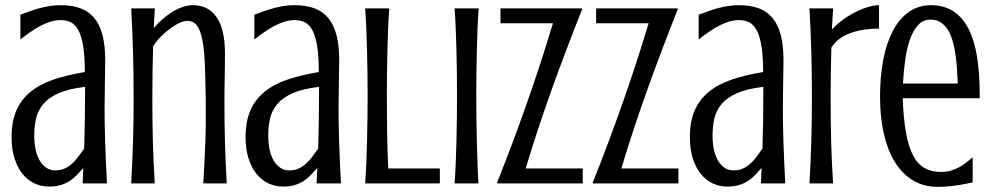

<svg xmlns="http://www.w3.org/2000/svg" viewBox="-20 -703 3805 736"><path d="M296.9 0 299.3 -59.1Q287.6 -45.9 275.4 -33Q263.2 -20 248 -10Q232.9 0 213.6 6.1Q194.3 12.2 168 12.2Q137.7 12.2 111.6 -0.2Q85.4 -12.7 66.2 -36.6Q46.9 -60.5 35.6 -95.9Q24.4 -131.3 24.4 -177.7Q24.4 -236.8 42.5 -278.8Q60.5 -320.8 95.9 -350.1Q131.3 -379.4 183.8 -397.5Q236.3 -415.5 305.2 -426.8Q305.2 -485.8 299.1 -524.4Q293 -563 281.2 -585.7Q269.5 -608.4 252.2 -617.2Q234.9 -626 212.4 -626Q192.9 -626 173.3 -619.9Q153.8 -613.8 134.5 -603.5Q115.2 -593.3 95.9 -579.8Q76.7 -566.4 58.1 -551.8V-646.5Q78.6 -654.3 97.2 -660.9Q115.7 -667.5 134.5 -672.4Q153.3 -677.2 172.4 -680.2Q191.4 -683.1 212.9 -683.1Q255.9 -683.1 287.8 -671.4Q319.8 -659.7 341.1 -634.3Q362.3 -608.9 372.8 -568.8Q383.3 -528.8 383.3 -472.7Q383.3 -467.3 383.1 -454.6Q382.8 -441.9 382.6 -424.8Q382.3 -407.7 382.1 -388.2Q381.8 -368.7 381.6 -349.6Q381.3 -330.6 381.1 -313.7Q380.9 -296.9 380.9 -285.6Q380.9 -259.8 381.3 -227.3Q381.8 -194.8 383.1 -158.2Q384.3 -121.6 386 -81.5Q387.7 -41.5 390.1 0ZM302.7 -133.3Q304.2 -183.1 305.2 -240Q306.2 -296.9 306.2 -370.1Q244.1 -362.8 206.1 -346.2Q168 -329.6 147 -305.4Q126 -281.2 118.7 -250.5Q111.3 -219.7 111.3 -183.6Q111.3 -152.8 116.9 -127.9Q122.6 -103 133.3 -85.7Q144 -68.4 158.7 -59.1Q173.3 -49.8 191.9 -49.8Q212.9 -49.8 228.8 -57.4Q244.6 -64.9 257.6 -76.9Q270.5 -88.9 281.2 -103.8Q292 -118.7 302.7 -133.3Z M768.6 -321.3Q767.6 -397.5 765.4 -454.3Q763.2 -511.2 756.1 -548.6Q749 -585.9 735.4 -604.5Q721.7 -623 697.8 -623Q685.1 -623 667.2 -614.7Q649.4 -606.4 630.9 -592.5Q612.3 -578.6 595.2 -561Q578.1 -543.5 566.9 -525.4Q564 -428.7 564 -329.6Q564 -284.2 564.5 -243.2Q564.9 -202.1 565.9 -162.6Q566.9 -123 568.8 -83.3Q570.8 -43.5 573.2 0H482.9Q485.4 -43.5 487.1 -83.3Q488.8 -123 490 -162.6Q491.2 -202.1 491.7 -243.2Q492.2 -284.2 492.2 -329.6Q492.2 -375 491.7 -417.7Q491.2 -460.4 490 -502.2Q488.8 -543.9 487.1 -585.7Q485.4 -627.4 482.9 -670.9H573.7L569.3 -595.2Q584 -612.8 602.1 -628.7Q620.1 -644.5 639.6 -656.7Q659.2 -668.9 679.7 -676Q700.2 -683.1 720.2 -683.1Q778.3 -683.1 810.3 -637Q842.3 -590.8 842.3 -499.5Q842.3 -477.1 842 -451.4Q841.8 -425.8 841.3 -401.1Q840.8 -376.5 840.6 -355.5Q840.3 -334.5 840.3 -321.3Q840.3 -275.9 840.8 -236.3Q841.3 -196.8 842.3 -158.7Q843.3 -120.6 845 -82Q846.7 -43.5 849.1 0H759.3Q761.7 -43.5 763.7 -82Q765.6 -120.6 767.1 -158.7Q768.6 -196.8 768.8 -236.3Q769 -275.9 768.6 -321.3Z M1193.8 0 1196.3 -59.1Q1184.6 -45.9 1172.4 -33Q1160.2 -20 1145 -10Q1129.9 0 1110.6 6.1Q1091.3 12.2 1064.9 12.2Q1034.7 12.2 1008.5 -0.2Q982.4 -12.7 963.1 -36.6Q943.8 -60.5 932.6 -95.9Q921.4 -131.3 921.4 -177.7Q921.4 -236.8 939.5 -278.8Q957.5 -320.8 992.9 -350.1Q1028.3 -379.4 1080.8 -397.5Q1133.3 -415.5 1202.1 -426.8Q1202.1 -485.8 1196 -524.4Q1189.9 -563 1178.2 -585.7Q1166.5 -608.4 1149.2 -617.2Q1131.8 -626 1109.4 -626Q1089.8 -626 1070.3 -619.9Q1050.8 -613.8 1031.5 -603.5Q1012.2 -593.3 992.9 -579.8Q973.6 -566.4 955.1 -551.8V-646.5Q975.6 -654.3 994.1 -660.9Q1012.7 -667.5 1031.5 -672.4Q1050.3 -677.2 1069.3 -680.2Q1088.4 -683.1 1109.9 -683.1Q1152.8 -683.1 1184.8 -671.4Q1216.8 -659.7 1238 -634.3Q1259.3 -608.9 1269.8 -568.8Q1280.3 -528.8 1280.3 -472.7Q1280.3 -467.3 1280 -454.6Q1279.8 -441.9 1279.5 -424.8Q1279.3 -407.7 1279.1 -388.2Q1278.8 -368.7 1278.6 -349.6Q1278.3 -330.6 1278.1 -313.7Q1277.8 -296.9 1277.8 -285.6Q1277.8 -259.8 1278.3 -227.3Q1278.8 -194.8 1280 -158.2Q1281.2 -121.6 1283 -81.5Q1284.7 -41.5 1287.1 0ZM1199.7 -133.3Q1201.2 -183.1 1202.1 -240Q1203.1 -296.9 1203.1 -370.1Q1141.1 -362.8 1103 -346.2Q1064.9 -329.6 1043.9 -305.4Q1022.9 -281.2 1015.6 -250.5Q1008.3 -219.7 1008.3 -183.6Q1008.3 -152.8 1013.9 -127.9Q1019.5 -103 1030.3 -85.7Q1041 -68.4 1055.7 -59.1Q1070.3 -49.8 1088.9 -49.8Q1109.9 -49.8 1125.7 -57.4Q1141.6 -64.9 1154.5 -76.9Q1167.5 -88.9 1178.2 -103.8Q1189 -118.7 1199.7 -133.3Z M1472.2 -670.9Q1469.2 -629.4 1467.5 -585.9Q1465.8 -542.5 1464.8 -499.5Q1463.9 -456.5 1463.4 -415Q1462.9 -373.5 1462.9 -335.9Q1462.9 -272.9 1463.9 -200.9Q1464.8 -128.9 1468.3 -57.1H1666V0H1379.9Q1382.8 -41.5 1384.5 -85.2Q1386.2 -128.9 1387.2 -172.1Q1388.2 -215.3 1388.7 -256.8Q1389.2 -298.3 1389.2 -335.9Q1389.2 -373.5 1388.7 -415Q1388.2 -456.5 1387.2 -499.5Q1386.2 -542.5 1384.5 -585.9Q1382.8 -629.4 1379.9 -670.9Z M1814.9 -670.9Q1812 -629.4 1810.3 -585.9Q1808.6 -542.5 1807.6 -499.5Q1806.6 -456.5 1806.2 -415Q1805.7 -373.5 1805.7 -335.9Q1805.7 -298.3 1806.2 -256.8Q1806.6 -215.3 1807.6 -172.1Q1808.6 -128.9 1810.1 -85.2Q1811.5 -41.5 1814 0H1722.7Q1725.6 -41.5 1727.3 -85.2Q1729 -128.9 1730 -172.1Q1731 -215.3 1731.4 -256.8Q1731.9 -298.3 1731.9 -335.9Q1731.9 -373.5 1731.4 -415Q1731 -456.5 1730 -499.5Q1729 -542.5 1727.3 -585.9Q1725.6 -629.4 1722.7 -670.9Z M1886.2 0V-4.9Q1945.3 -152.8 1999.8 -307.6Q2054.2 -462.4 2099.6 -613.8H1898.4V-670.9H2210.9V-666Q2151.9 -518.1 2096.2 -363.3Q2040.5 -208.5 1995.1 -57.1H2213.9V0Z M2252.9 0V-4.9Q2312 -152.8 2366.5 -307.6Q2420.9 -462.4 2466.3 -613.8H2265.1V-670.9H2577.6V-666Q2518.6 -518.1 2462.9 -363.3Q2407.2 -208.5 2361.8 -57.1H2580.6V0Z M2897 0 2899.4 -59.1Q2887.7 -45.9 2875.5 -33Q2863.3 -20 2848.1 -10Q2833 0 2813.7 6.1Q2794.4 12.2 2768.1 12.2Q2737.8 12.2 2711.7 -0.2Q2685.5 -12.7 2666.3 -36.6Q2647 -60.5 2635.7 -95.9Q2624.5 -131.3 2624.5 -177.7Q2624.5 -236.8 2642.6 -278.8Q2660.6 -320.8 2696 -350.1Q2731.4 -379.4 2783.9 -397.5Q2836.4 -415.5 2905.3 -426.8Q2905.3 -485.8 2899.2 -524.4Q2893.1 -563 2881.3 -585.7Q2869.6 -608.4 2852.3 -617.2Q2835 -626 2812.5 -626Q2793 -626 2773.4 -619.9Q2753.9 -613.8 2734.6 -603.5Q2715.3 -593.3 2696 -579.8Q2676.8 -566.4 2658.2 -551.8V-646.5Q2678.7 -654.3 2697.3 -660.9Q2715.8 -667.5 2734.6 -672.4Q2753.4 -677.2 2772.5 -680.2Q2791.5 -683.1 2813 -683.1Q2856 -683.1 2887.9 -671.4Q2919.9 -659.7 2941.2 -634.3Q2962.4 -608.9 2972.9 -568.8Q2983.4 -528.8 2983.4 -472.7Q2983.4 -467.3 2983.2 -454.6Q2982.9 -441.9 2982.7 -424.8Q2982.4 -407.7 2982.2 -388.2Q2981.9 -368.7 2981.7 -349.6Q2981.4 -330.6 2981.2 -313.7Q2981 -296.9 2981 -285.6Q2981 -259.8 2981.4 -227.3Q2981.9 -194.8 2983.2 -158.2Q2984.4 -121.6 2986.1 -81.5Q2987.8 -41.5 2990.2 0ZM2902.8 -133.3Q2904.3 -183.1 2905.3 -240Q2906.2 -296.9 2906.2 -370.1Q2844.2 -362.8 2806.2 -346.2Q2768.1 -329.6 2747.1 -305.4Q2726.1 -281.2 2718.8 -250.5Q2711.4 -219.7 2711.4 -183.6Q2711.4 -152.8 2717 -127.9Q2722.7 -103 2733.4 -85.7Q2744.1 -68.4 2758.8 -59.1Q2773.4 -49.8 2792 -49.8Q2813 -49.8 2828.9 -57.4Q2844.7 -64.9 2857.7 -76.9Q2870.6 -88.9 2881.3 -103.8Q2892.1 -118.7 2902.8 -133.3Z M3349.6 -593.3Q3285.2 -593.3 3237.3 -575.2Q3189.5 -557.1 3167 -520.5Q3164.1 -425.8 3164.1 -329.6Q3164.1 -284.2 3164.6 -243.2Q3165 -202.1 3166 -162.6Q3167 -123 3168.9 -83.3Q3170.9 -43.5 3173.3 0H3083Q3085.4 -43.5 3087.2 -83.3Q3088.9 -123 3090.1 -162.6Q3091.3 -202.1 3091.8 -243.2Q3092.3 -284.2 3092.3 -329.6Q3092.3 -375 3091.8 -417.7Q3091.3 -460.4 3090.1 -502.2Q3088.9 -543.9 3087.2 -585.7Q3085.4 -627.4 3083 -670.9H3173.8Q3172.4 -647.9 3171.1 -629.9Q3169.9 -611.8 3168.9 -589.4Q3184.6 -607.4 3207.3 -624.5Q3230 -641.6 3254.9 -654.5Q3279.8 -667.5 3304.7 -675.3Q3329.6 -683.1 3349.6 -683.1Z M3587.4 -43.9Q3608.9 -43.9 3626.2 -49.3Q3643.6 -54.7 3658.2 -62.7Q3672.9 -70.8 3685.1 -80.8Q3697.3 -90.8 3708.5 -100.1V-3.9Q3695.8 -1.5 3682.9 1.5Q3669.9 4.4 3654.1 6.8Q3638.2 9.3 3618.7 11.2Q3599.1 13.2 3573.7 13.2Q3522.5 13.2 3481.7 -10.5Q3440.9 -34.2 3412.4 -78.9Q3383.8 -123.5 3368.7 -187.7Q3353.5 -252 3353.5 -333Q3353.5 -411.1 3366.2 -475.8Q3378.9 -540.5 3403.6 -586.4Q3428.2 -632.3 3464.6 -657.7Q3501 -683.1 3548.8 -683.1Q3598.1 -683.1 3633.5 -660.4Q3668.9 -637.7 3691.7 -594.5Q3714.4 -551.3 3724.9 -488.3Q3735.4 -425.3 3735.4 -344.2V-326.2H3440.4Q3443.4 -248.5 3452.9 -194.8Q3462.4 -141.1 3480 -107.4Q3497.6 -73.7 3524.2 -58.8Q3550.8 -43.9 3587.4 -43.9ZM3651.4 -382.8Q3650.4 -411.1 3648.4 -440.4Q3646.5 -469.7 3642.3 -497.1Q3638.2 -524.4 3631.1 -548.3Q3624 -572.3 3612.8 -589.8Q3601.6 -607.4 3585.4 -617.7Q3569.3 -627.9 3547.4 -627.9Q3518.1 -627.9 3498.8 -606.4Q3479.5 -585 3467.5 -550.3Q3455.6 -515.6 3449.7 -471.7Q3443.8 -427.7 3441.4 -382.8Z"/></svg>

Font: Crushed
Style: Regular
Weight: 400
Width: 3
Designer: Astigmatic (AOETI)
Foundry: Astigmatic (AOETI)
Version: Version 001.001